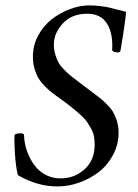

<svg xmlns="http://www.w3.org/2000/svg" viewBox="-20 -670 501 698"><path d="M304.7 -650.4Q324.7 -650.4 344 -647.9Q363.3 -645.5 373.5 -643.3Q383.8 -641.1 406.7 -635Q429.7 -628.9 438.5 -627Q436.5 -603 429.4 -556.2Q422.4 -509.3 418 -486.3Q416.5 -479.5 408.2 -479.5Q394.5 -479.5 387.7 -486.3Q391.6 -547.9 369.1 -584Q346.7 -620.1 296.9 -620.1Q241.2 -620.1 208.5 -585Q175.8 -549.8 175.8 -507.8Q175.8 -488.8 181.2 -471.4Q186.5 -454.1 192.9 -442.4Q199.2 -430.7 213.1 -416.7Q227.1 -402.8 235.4 -396Q243.7 -389.2 262.2 -375.2Q280.8 -361.3 288.1 -355.5Q296.4 -349.1 314.7 -335.4Q333 -321.8 343.3 -313.7Q353.5 -305.7 368.4 -290.8Q383.3 -275.9 391.1 -262.7Q398.9 -249.5 405 -230Q411.1 -210.4 411.1 -188.5Q411.1 -144.5 391.1 -106.9Q371.1 -69.3 339.1 -44.7Q307.1 -20 267.8 -6.1Q228.5 7.8 188.5 7.8Q115.7 7.8 44.9 -33.2Q36.6 -67.9 33.9 -117.4Q31.2 -167 33.2 -179.7Q37.6 -185.5 57.6 -185.5Q64.5 -185.5 67.4 -179.7Q67.4 -162.6 71.8 -142.6Q76.2 -122.6 86.4 -100.8Q96.7 -79.1 111.6 -61.5Q126.5 -43.9 149.4 -32.7Q172.4 -21.5 200.2 -21.5Q251 -21.5 287.6 -54.7Q324.2 -87.9 324.2 -143.6Q324.2 -160.6 321.3 -175.5Q318.4 -190.4 310.5 -203.9Q302.7 -217.3 296.6 -226.6Q290.5 -235.8 276.9 -248.5Q263.2 -261.2 255.9 -267.3Q248.5 -273.4 231.4 -287.1Q220.7 -295.4 201.4 -309.3Q182.1 -323.2 170.4 -332Q158.7 -340.8 143.8 -355.7Q128.9 -370.6 120.4 -384.8Q111.8 -398.9 105.7 -419.7Q99.6 -440.4 99.6 -464.8Q99.6 -505.4 118.9 -541Q138.2 -576.7 168.2 -600.1Q198.2 -623.5 234.4 -637Q270.5 -650.4 304.7 -650.4Z"/></svg>

Font: Amiri
Style: Slanted
Weight: 400
Italic angle: 9°
Designer: Khaled Hosny
Version: Version 000.107